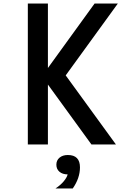

<svg xmlns="http://www.w3.org/2000/svg" viewBox="-20 -820 740 1090"><path d="M499 0 252 -340V0H138V-800H252V-434L517 -800H649L353 -392L638 0ZM295 250Q325 230 342.5 208.5Q360 187 364 170Q335 170 317.5 155Q300 140 300 115Q300 90 318 75Q336 60 365 60Q434 60 434 130Q434 191 393 250Z"/></svg>

Font: Martian Mono
Style: Regular
Weight: 400
Monospace: yes
Designer: Roman Shamin
Foundry: Evil Martians
Version: Version 1.000; ttfautohint (v1.8.4.7-5d5b)